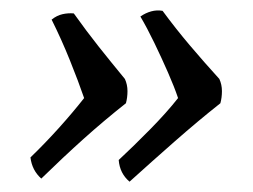

<svg xmlns="http://www.w3.org/2000/svg" viewBox="-20 -436 491 372"><path d="M295 -415Q320 -381 347.5 -348.5Q375 -316 405 -283Q410 -272 410 -259.5Q410 -247 407 -236Q364 -202 318.5 -162Q273 -122 231 -84Q212 -100 210 -126Q238 -152 270.5 -185Q303 -218 325 -246Q318 -267 305.5 -295.5Q293 -324 279 -353Q265 -382 252 -404Q262 -411 273 -414Q284 -417 295 -415ZM123 -410Q148 -375 171 -346Q194 -317 222 -283Q227 -272 227 -259.5Q227 -247 224 -236Q181 -202 141.5 -166.5Q102 -131 60 -90Q42 -106 39 -131Q67 -158 94 -188Q121 -218 143 -246Q132 -278 115.5 -319Q99 -360 80 -398Q90 -406 101 -408.5Q112 -411 123 -410Z"/></svg>

Font: Vollkorn Medium
Style: Italic
Weight: 500
Italic angle: -11°
Designer: Friedrich Althausen
Foundry: Friedrich Althausen
Version: Version 5.000